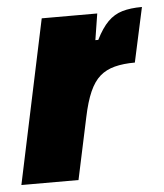

<svg xmlns="http://www.w3.org/2000/svg" viewBox="-55 -557 508 596"><g transform="rotate(-5 198.5 -259.0)"><path d="M-12 0 96 -510H269L256 -428H265Q283 -464 302.5 -483.5Q322 -503 347.5 -510.5Q373 -518 409 -518L372 -348Q336 -348 309 -341Q282 -334 263 -317.5Q244 -301 230.5 -270.5Q217 -240 207 -192L166 0Z"/></g></svg>

Font: Saira SemiCondensed Black
Style: Italic
Weight: 900
Width: 4
Italic angle: -12°
Designer: Hector Gatti with collaboration of the Omnibus-Type team
Foundry: Omnibus-Type
Version: Version 1.101